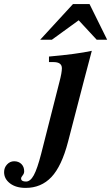

<svg xmlns="http://www.w3.org/2000/svg" viewBox="-209 -710 543 937"><path d="M202 -322 123 -18Q92 101 42 154Q-8 207 -84 207Q-131 207 -160 185Q-189 163 -189 130Q-189 108 -174.5 92.5Q-160 77 -140 77Q-118 77 -104.5 90.5Q-91 104 -91 126Q-91 137 -98.5 146Q-106 155 -106 161Q-106 176 -82 176Q-61 176 -44 145Q-27 114 -8 40L81 -310Q93 -355 93 -377Q93 -407 52 -407H30V-434Q166 -446 239 -462ZM263 -516 175 -611 44 -516H-13L147 -690H228L314 -516Z"/></svg>

Font: STIX
Style: Bold Italic
Weight: 700
Italic angle: -16.33°
Designer: MicroPress Inc., with final additions and corrections provided by Coen Hoffman, Elsevier (retired)
Version: Version 1.1.1